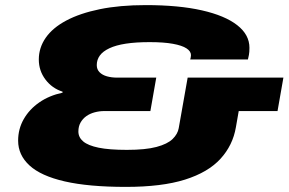

<svg xmlns="http://www.w3.org/2000/svg" viewBox="-20 -720 1130 752"><path d="M473 12Q327 12 233.5 -9.5Q140 -31 95.5 -72Q51 -113 51 -169Q51 -215 73 -253.5Q95 -292 134 -319Q173 -346 225 -357V-361Q184 -374 158 -408.5Q132 -443 132 -487Q132 -533 159 -572Q186 -611 239.5 -639.5Q293 -668 371 -684Q449 -700 551 -700Q680 -700 770.5 -679.5Q861 -659 909 -621.5Q957 -584 957 -533Q957 -528 956.5 -517.5Q956 -507 951 -487H725Q726 -490 727 -495Q728 -500 728 -504Q728 -519 710.5 -530.5Q693 -542 657 -548.5Q621 -555 566 -555Q512 -555 473 -549Q434 -543 408.5 -531Q383 -519 371 -502.5Q359 -486 359 -465Q359 -448 370 -437Q381 -426 399 -421Q417 -416 438 -416H592L569 -285H388Q369 -285 350.5 -280Q332 -275 318 -265Q304 -255 295.5 -240Q287 -225 287 -205Q287 -182 306 -166Q325 -150 366.5 -141.5Q408 -133 477 -133Q550 -133 593 -144.5Q636 -156 656 -175.5Q676 -195 680 -218L715 -416H1090L1067 -285H915L904 -222Q892 -151 843.5 -98Q795 -45 704.5 -16.5Q614 12 473 12Z"/></svg>

Font: Archivo Expanded Black
Style: Italic
Weight: 900
Width: 7
Italic angle: -10°
Designer: Hector Gatti
Foundry: Omnibus-Type
Version: Version 2.001